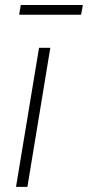

<svg xmlns="http://www.w3.org/2000/svg" viewBox="-20 -729 343 749"><path d="M42.5 0 132.3 -542.5H176.3L86.9 0ZM303.2 -709.5 296.4 -671.4H54.7L61 -709.5Z"/></svg>

Font: Inter 16pt ExtraLight
Style: Italic
Weight: 250
Italic angle: -9.3988°
Version: Version 4.001;git-66647c0bb